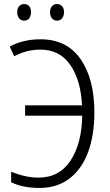

<svg xmlns="http://www.w3.org/2000/svg" viewBox="-20 -918 545 948"><path d="M50 -640 28 -688Q94 -724 180 -724Q310 -724 378 -626Q446 -528 446 -363Q446 -251 415 -167Q384 -83 323 -36.5Q262 10 175 10Q93 10 35 -18V-70Q107 -41 170 -41Q273 -41 328.5 -125.5Q384 -210 386 -347H104V-398H385Q379 -522 327 -597.5Q275 -673 179 -673Q111 -673 50 -640ZM100 -898Q115 -898 124 -887.5Q133 -877 133 -858Q133 -838 124 -827Q115 -816 100 -816Q84 -816 74.5 -827.5Q65 -839 65 -858Q65 -877 74.5 -887.5Q84 -898 100 -898ZM261 -898Q277 -898 286.5 -887.5Q296 -877 296 -858Q296 -839 286.5 -827.5Q277 -816 261 -816Q246 -816 236.5 -827.5Q227 -839 227 -858Q227 -876 236.5 -887Q246 -898 261 -898Z"/></svg>

Font: Noto Sans Display Light Narrow
Style: Regular
Weight: 300
Width: 4
Designer: Monotype Design team
Foundry: Monotype Imaging Inc.
Version: Version 1.000